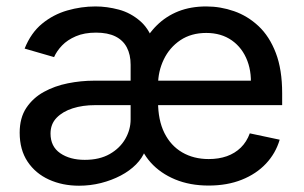

<svg xmlns="http://www.w3.org/2000/svg" viewBox="-20 -573 957 605"><path d="M229 12.2Q176.8 12.2 134.3 -7.1Q91.8 -26.4 66.9 -63.7Q42 -101.1 42 -154.8Q42 -201.7 63 -233.2Q84 -264.6 118.2 -283.4Q152.3 -302.2 193.8 -310.5Q235.4 -318.8 276.4 -318.8H809.1L769 -289.1Q774.9 -340.3 759.5 -381.1Q744.1 -421.9 710.7 -445.6Q677.2 -469.2 629.9 -469.2Q582.5 -469.2 548.3 -446.3Q514.2 -423.3 496.1 -385.7Q478 -348.1 478 -305.2V-252.9Q478 -194.3 498 -154.1Q518.1 -113.8 554.2 -92.8Q590.3 -71.8 637.7 -71.8Q669.4 -71.8 694.8 -80.8Q720.2 -89.8 738.8 -107.9Q757.3 -126 767.1 -152.8L861.3 -132.8Q848.6 -89.8 818.1 -57.4Q787.6 -24.9 741.7 -6.6Q695.8 11.7 637.2 11.7Q578.6 11.7 532 -7.6Q485.4 -26.9 454.8 -61Q424.3 -95.2 413.1 -140.6L426.8 -425.3Q445.3 -464.8 474.4 -493.4Q503.4 -522 542.2 -537.4Q581.1 -552.7 629.9 -552.7Q674.8 -552.7 717.5 -537.8Q760.3 -522.9 794.7 -490.7Q829.1 -458.5 849.1 -406.2Q869.1 -354 869.1 -279.3V-241.7H279.3Q240.7 -241.7 209.2 -231.7Q177.7 -221.7 158.4 -201.9Q139.2 -182.1 139.2 -152.3Q139.2 -111.3 169.7 -90.3Q200.2 -69.3 247.1 -69.3Q293.5 -69.3 325.7 -87.6Q357.9 -106 374.8 -135.3Q391.6 -164.6 391.6 -196.8V-369.1Q391.6 -400.9 379.6 -423.6Q367.7 -446.3 343.5 -458.3Q319.3 -470.2 282.7 -470.2Q245.6 -470.2 219 -458.7Q192.4 -447.3 175.5 -429.7Q158.7 -412.1 150.4 -393.1L57.6 -419.9Q77.6 -469.7 112.8 -498.5Q147.9 -527.3 191.9 -540Q235.8 -552.7 280.8 -552.7Q316.9 -552.7 354.5 -542.7Q392.1 -532.7 423.1 -505.4Q454.1 -478 468.3 -425.8L452.6 -98.6H437.5Q428.7 -75.2 408.7 -54.9Q388.7 -34.7 360.4 -19.8Q332 -4.9 298.3 3.7Q264.6 12.2 229 12.2Z"/></svg>

Font: Inter Cardless
Style: Regular
Weight: 400
Designer: Rasmus Andersson
Foundry: rsms
Version: Version 4.001;git-9221beed3